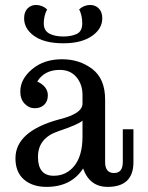

<svg xmlns="http://www.w3.org/2000/svg" viewBox="-20 -730 584 758"><path d="M404.8 7.8Q334 7.8 308.1 -64.9Q261.2 7.8 163.6 7.8Q108.4 7.8 74.7 -21.2Q41 -50.3 41 -105Q41 -211.9 213.9 -258.8Q305.7 -281.2 305.7 -320.8V-355Q305.7 -397 281.7 -425.5Q257.8 -454.1 215.8 -454.1Q155.8 -454.1 127 -408.2Q168.9 -388.7 168.9 -353.5Q168.9 -330.1 154.5 -316.4Q140.1 -302.7 117.2 -302.7Q94.2 -302.7 77.1 -320.8Q60.1 -338.9 60.1 -368.7Q60.1 -417.5 106.7 -456.8Q153.3 -496.1 225.1 -496.1Q293.9 -496.1 344.5 -457.5Q395 -418.9 395 -336.9V-90.3Q395 -46.9 430.2 -46.9Q464.8 -46.9 464.8 -90.3V-219.7H506.8V-89.8Q506.8 7.8 404.8 7.8ZM191.9 -36.1Q242.7 -36.1 274.2 -76.2Q305.7 -116.2 305.7 -191.4V-253.9Q290.5 -238.8 210.2 -211.9Q129.9 -185.1 129.9 -110.8Q129.9 -36.1 191.9 -36.1ZM230.5 -559.1Q151.4 -559.1 110.4 -591.3Q75.2 -619.1 75.2 -657.7Q75.2 -682.6 88.6 -696.5Q102.1 -710.4 122.1 -710.4Q147 -710.4 166 -692.9Q152.8 -667.5 152.8 -637.7Q152.8 -609.4 174.3 -597.7Q195.8 -585.9 230.5 -585.9Q260.7 -585.9 282.7 -595.9Q304.7 -606 304.7 -637.7Q304.7 -669.4 292.5 -692.9Q311.5 -710.4 336.4 -710.4Q356.4 -710.4 370.1 -696.5Q383.8 -682.6 383.8 -657.7Q383.8 -618.7 347.7 -591.3Q305.7 -559.1 230.5 -559.1Z"/></svg>

Font: Munson
Style: Regular
Weight: 400
Designer: Paul James MIller
Foundry: High-Logic / Made with FontCreator
Version: Version 2.10;May 5, 2019;FontCreator 11.5.0.2430 64-bit